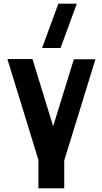

<svg xmlns="http://www.w3.org/2000/svg" viewBox="-20 -1020 553 1040"><path d="M188 0H328V-151L497 -699H380L268 -336L156 -700H20L188 -154ZM208 -760H308L396 -1000H296Z"/></svg>

Font: Tanklager Original
Style: Regular
Weight: 400
Designer: Ariel Martín Pérez
Foundry: Tunera Type Foundry
Version: Version 1.000;Glyphs 3.3 (3310)